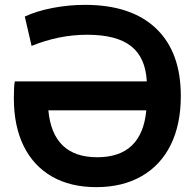

<svg xmlns="http://www.w3.org/2000/svg" viewBox="-20 -760 802 790"><path d="M724 -365Q724 -248 682.5 -164Q641 -80 562.5 -35Q484 10 376 10Q270 10 194 -33.5Q118 -77 77.5 -159Q37 -241 37 -356Q37 -409 41 -425H584Q579 -523 519.5 -570Q460 -617 339 -617Q222 -617 110 -571L82 -692Q132 -715 197.5 -727.5Q263 -740 330 -740Q520 -740 622 -643Q724 -546 724 -365ZM380 -113Q564 -113 582 -306H179Q197 -113 380 -113Z"/></svg>

Font: Enso
Style: Bold
Weight: 700
Designer: Coji Morishita
Foundry: UNDERFOREST DESIGN
Version: Version 1.000